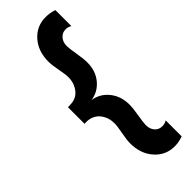

<svg xmlns="http://www.w3.org/2000/svg" viewBox="-298 -737 960 960"><g transform="rotate(-45 181.5 -257.0)"><path d="M342 189Q311 200 283 200Q219 200 177 152.5Q135 105 135 31Q135 7 143 -34Q151 -75 151 -94Q151 -135 128.5 -165Q106 -195 65 -199H43V-316Q54 -316 65 -317Q105 -319 128 -349.5Q151 -380 151 -421Q151 -439 143 -480.5Q135 -522 135 -546Q135 -620 177 -667Q219 -714 283 -714Q313 -714 342 -704V-591Q327 -600 310 -600Q286 -600 270.5 -582Q255 -564 255 -537Q255 -520 262.5 -476Q270 -432 270 -406Q270 -347 237 -306.5Q204 -266 152 -258Q204 -250 237 -208.5Q270 -167 270 -108Q270 -82 262.5 -38.5Q255 5 255 23Q255 50 270 67.5Q285 85 310 85Q327 85 342 76Z"/></g></svg>

Font: Hind Siliguri SemiBold
Style: Regular
Weight: 600
Designer: Jyotish Sonowal
Foundry: Indian Type Foundry
Version: Version 1.001;PS 1.0;hotconv 1.0.86;makeotf.lib2.5.63406; tt